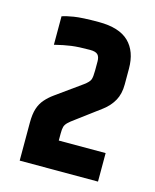

<svg xmlns="http://www.w3.org/2000/svg" viewBox="-78 -800 457 566"><g transform="rotate(15 150.0 -516.5)"><path d="M44 -732Q55 -736 79 -740Q103 -744 155 -744Q217 -744 246.5 -715.5Q276 -687 276 -634V-586Q276 -557 264.5 -536.5Q253 -516 233 -501L162 -448Q148 -438 141.5 -431.5Q135 -425 133 -418Q131 -411 131 -397V-376H274V-289H35V-405Q35 -431 40.5 -448Q46 -465 57 -477.5Q68 -490 82 -500L160 -556Q175 -567 178 -575.5Q181 -584 181 -603V-631Q181 -645 174.5 -651.5Q168 -658 151 -658Q116 -658 94 -655Q72 -652 44 -645Z"/></g></svg>

Font: Khand Variable Light
Style: Regular
Weight: 300
Designer: Satya Rajpurohit
Foundry: Indian Type Foundry
Version: Version 3.000